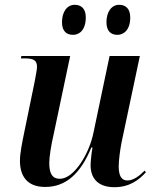

<svg xmlns="http://www.w3.org/2000/svg" viewBox="-20 -769 647 799"><path d="M469 -624C495 -624 522 -645 522 -696C522 -733 503 -749 476 -749C443 -749 423 -718 423 -677C423 -640 441 -624 469 -624ZM284 -624C311 -624 337 -645 337 -697C337 -733 318 -749 291 -749C258 -749 238 -718 238 -677C238 -640 256 -624 284 -624ZM456 10C519 10 558 -20 587 -52L582 -59C559 -36 535 -18 510 -18C485 -18 474 -38 474 -77C474 -102 480 -147 486 -177L562 -536H436L369 -217C352 -131 289 -25 229 -25C197 -25 185 -48 185 -91C185 -116 193 -166 202 -204L272 -536H69L67 -526H83C118 -526 134 -519 134 -491C134 -480 129 -455 124 -428L80 -214C73 -179 63 -133 63 -100C63 -41 89 9 168 9C254 9 315 -46 360 -155H365C361 -136 357 -97 357 -81C357 -32 383 10 456 10Z"/></svg>

Font: Noto Serif Display SemiCondensed SemiBold
Style: Italic
Weight: 600
Width: 4
Italic angle: -12°
Designer: Monotype Design Team
Foundry: Monotype Imaging Inc.
Version: Version 2.009